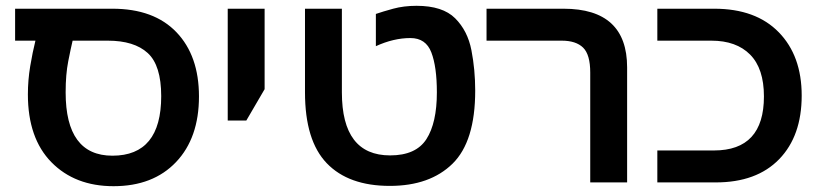

<svg xmlns="http://www.w3.org/2000/svg" viewBox="-20 -628 2827 661"><path d="M371 13Q507 13 586 -70Q665 -153 665 -296Q665 -436 587.5 -517Q510 -598 367 -598H32V-488H102Q92 -448 84 -400Q76 -352 76 -303Q76 -152 157 -69.5Q238 13 371 13ZM367 -92Q206 -92 206 -310Q206 -372 215 -417.5Q224 -463 230 -488H351Q442 -488 488.5 -445.5Q535 -403 535 -297Q535 -92 367 -92Z M764 -213V-598H891V-321L828 -213Z M1322 12Q1460 12 1538 -64.5Q1616 -141 1616 -316Q1616 -388 1603 -455Q1590 -522 1547 -565Q1504 -608 1414 -608Q1370 -608 1333.5 -598Q1297 -588 1274 -580V-469Q1335 -497 1393 -497Q1446 -497 1465 -447.5Q1484 -398 1484 -310Q1484 -205 1448 -149Q1412 -93 1323 -93Q1157 -93 1157 -310V-598H1030V-310Q1030 -144 1105 -66Q1180 12 1322 12Z M2012 0H2139V-396Q2139 -598 1920 -598H1655V-488H1914Q1963 -488 1987.5 -464Q2012 -440 2012 -378Z M2243 0H2444Q2585 0 2662.5 -80Q2740 -160 2740 -299Q2740 -436 2661 -517Q2582 -598 2439 -598H2243V-488H2429Q2515 -488 2562.5 -440Q2610 -392 2610 -296Q2610 -110 2438 -110H2243Z"/></svg>

Font: Noto Sans Hebrew Semi
Style: Regular
Weight: 600
Designer: Monotype Design Team
Foundry: Monotype Imaging Inc.
Version: Version 1.902